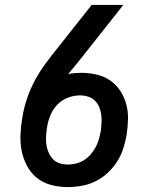

<svg xmlns="http://www.w3.org/2000/svg" viewBox="-20 -755 640 783"><path d="M256 8Q222 8 189 -0.5Q156 -9 131 -29Q106 -49 90.5 -78Q75 -107 68.5 -139Q62 -171 63.5 -206Q65 -241 71 -275Q77 -314 90 -352.5Q103 -391 122 -426.5Q141 -462 166 -496Q191 -530 217 -562L354 -735H483L301 -505Q290 -492 279.5 -479Q269 -466 258 -453Q272 -456 285 -457Q298 -458 311 -458Q343 -458 373.5 -451Q404 -444 429 -427Q454 -410 470.5 -384.5Q487 -359 495 -329.5Q503 -300 502 -267.5Q501 -235 496 -203Q491 -175 482 -147.5Q473 -120 456.5 -94.5Q440 -69 417.5 -48.5Q395 -28 368 -15Q341 -2 312.5 3Q284 8 256 8ZM256 -84Q272 -84 289 -88Q306 -92 321 -101Q336 -110 348 -123.5Q360 -137 368.5 -152Q377 -167 382 -183.5Q387 -200 390 -216Q390 -217 390 -217.5Q390 -218 391 -218Q393 -235 394 -252.5Q395 -270 393 -286.5Q391 -303 384.5 -318.5Q378 -334 366.5 -345Q355 -356 339 -361Q323 -366 306 -366Q281 -366 256.5 -356.5Q232 -347 214 -328.5Q196 -310 186 -286Q176 -262 172 -237Q172 -237 172 -236.5Q172 -236 172 -236Q169 -219 168 -201Q167 -183 169 -166.5Q171 -150 177.5 -134.5Q184 -119 195 -107Q206 -95 222 -89.5Q238 -84 256 -84Z"/></svg>

Font: Iosevka Etoile SmBdObl
Style: Regular
Weight: 600
Italic angle: -9°
Designer: Belleve Invis
Foundry: Belleve Invis
Version: Version 15.5.2; ttfautohint (v1.8.4)